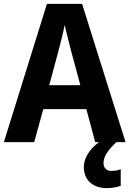

<svg xmlns="http://www.w3.org/2000/svg" viewBox="-20 -736 670 994"><path d="M473 0H492C444 36 414 82 414 129C414 194 458 238 534 238C564 238 587 232 605 226V140C594 145 576 149 556 149C532 149 516 134 516 108C516 74 537 44 582 0H630L405 -716H223L0 0H157L204 -171H427ZM349 -469 396 -295H235L282 -470C290 -501 308 -569 315 -607C323 -568 340 -507 349 -469Z"/></svg>

Font: Noto Sans Myanmar SemiCondensed
Style: Bold
Weight: 700
Width: 4
Designer: Monotype Design Team
Foundry: Monotype Imaging Inc.
Version: Version 2.107